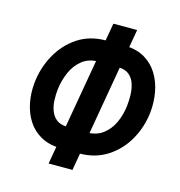

<svg xmlns="http://www.w3.org/2000/svg" viewBox="-106 -805 843 899"><g transform="rotate(15 315.5 -355.5)"><path d="M335.4 -82.5 241.2 -83.5Q186.5 -85.4 147.7 -107.7Q108.9 -129.9 85.2 -167.2Q61.5 -204.6 52.5 -251.2Q43.5 -297.9 48.3 -347.2Q55.7 -420.9 90.6 -484.6Q125.5 -548.3 183.8 -587.2Q242.2 -626 320.3 -626L417 -625Q471.7 -623.5 510.5 -600.1Q549.3 -576.7 572.8 -538.1Q596.2 -499.5 604.7 -452.1Q613.3 -404.8 608.4 -356Q600.6 -282.2 565.4 -220Q530.3 -157.7 471.7 -120.1Q413.1 -82.5 335.4 -82.5ZM246.6 -188.5 342.3 -186.5Q391.1 -186.5 423.1 -210.7Q455.1 -234.9 472.7 -273.7Q490.2 -312.5 495.1 -356.4Q498 -381.3 497.3 -408.9Q496.6 -436.5 488.8 -461.4Q481 -486.3 462.9 -502.2Q444.8 -518.1 412.6 -520L314.5 -521.5Q265.6 -521.5 233.6 -496.1Q201.7 -470.7 184.3 -430.9Q167 -391.1 161.6 -347.7Q158.7 -322.3 159.7 -294.9Q160.6 -267.6 169.2 -243.9Q177.7 -220.2 196 -205.1Q214.4 -189.9 246.6 -188.5ZM448.7 -710.9 325.7 0H210L333.5 -710.9Z"/></g></svg>

Font: Roboto Condensed Medium
Style: Italic
Weight: 500
Italic angle: -12°
Designer: Christian Robertson
Foundry: Google
Version: Version 3.0; 2020